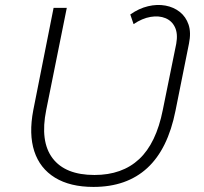

<svg xmlns="http://www.w3.org/2000/svg" viewBox="-20 -731 805 756"><path d="M348 5Q256 5 196.5 -31.5Q137 -68 115 -135.5Q93 -203 111 -297L191 -700H243L162 -298Q137 -174 187 -108Q237 -42 352 -42Q461 -42 528 -104.5Q595 -167 621 -298L674 -559Q681 -598 669 -623.5Q657 -649 631.5 -659.5Q606 -670 573 -664.5Q540 -659 506 -636L493 -674Q527 -698 563 -706.5Q599 -715 631.5 -709Q664 -703 688 -684Q712 -665 722.5 -634Q733 -603 724 -559L671 -295Q641 -144 560 -69.5Q479 5 348 5Z"/></svg>

Font: Montserrat Thin Light
Style: Italic
Weight: 300
Italic angle: -11.3°
Version: Version 9.000